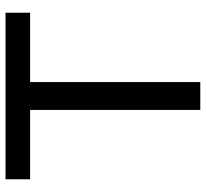

<svg xmlns="http://www.w3.org/2000/svg" viewBox="-45 -700 745 695"><g transform="rotate(-90 327.5 -352.5)"><path d="M277 0V-616H26V-705H629V-616H378V0Z"/></g></svg>

Font: Nunito Sans 7pt Medium
Style: Regular
Weight: 500
Designer: Vernon Adams
Foundry: Vernon Adams
Version: Version 3.101;gftools[0.9.27]